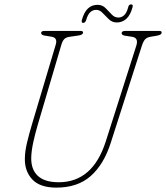

<svg xmlns="http://www.w3.org/2000/svg" viewBox="-20 -841 758 876"><path d="M462.5 -195.5 602 -633Q613 -668 583.5 -673L550.5 -678Q535 -680.5 535 -689.5Q535 -700 552 -700H706.5Q717.5 -700 717.5 -692.5Q717.5 -687.5 713 -684Q708.5 -680.5 695 -678L668.5 -673.5Q652 -671 643.5 -663Q635 -655 628 -634.5L485 -188.5Q453.5 -90.5 393.8 -37.8Q334 15 237 15Q161.5 15 126.5 -23.2Q91.5 -61.5 93.5 -120Q94 -151.5 103.5 -191Q113 -230.5 125.5 -272.5L234.5 -638Q243.5 -668.5 215.5 -673.5L184.5 -678.5Q167.5 -681 167.5 -691Q168.5 -700 183.5 -700H346.5Q359 -700 359 -693Q359 -682 338 -679L297 -673Q281.5 -671 273.5 -662.8Q265.5 -654.5 261.5 -642L152.5 -272.5Q140.5 -231.5 132 -193Q123.5 -154.5 122.5 -123Q121 -68.5 152.2 -39Q183.5 -9.5 248 -9.5Q403 -9.5 462.5 -195.5ZM513 -738.5Q492 -738.5 476.8 -753Q461.5 -767.5 448.2 -781.8Q435 -796 419 -796Q386 -796 373.5 -750.5Q369 -736.5 359.5 -736.5Q350 -736.5 353.5 -749.5Q372 -819 425 -819Q446.5 -819 461.2 -804.5Q476 -790 489.2 -775.5Q502.5 -761 519.5 -761Q552.5 -761 564.5 -806.5Q567 -821 578.5 -821Q588.5 -821 584.5 -807.5Q575 -772 556.5 -755.2Q538 -738.5 513 -738.5Z"/></svg>

Font: Fraunces 144pt S100 Thin
Style: Italic
Weight: 100
Italic angle: -16°
Version: Version 1.000; ttfautohint (v1.8.3)